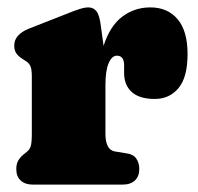

<svg xmlns="http://www.w3.org/2000/svg" viewBox="-20 -499 534 519"><path d="M252.5 -429.5 260 -375Q277 -428.5 310.2 -453.8Q343.5 -479 386.5 -479Q433 -479 460 -447.2Q487 -415.5 487 -353Q487 -290 462.5 -260.8Q438 -231.5 398.5 -231.5Q357 -231.5 336.2 -250.2Q315.5 -269 315.5 -301.5V-322.5Q315.5 -348.5 296 -348.5Q282.5 -348.5 273.8 -328.5Q265 -308.5 265 -268.5V-138Q265 -93.5 291 -89.5L322 -84.5Q340.5 -82 348.5 -70.2Q356.5 -58.5 356.5 -42Q356.5 -22.5 344.8 -11.2Q333 0 311.5 0H68.5Q48 0 36 -11Q24 -22 24 -42Q24 -56.5 30 -66.2Q36 -76 47.5 -84.5L53.5 -89.5Q60 -94.5 63 -103.8Q66 -113 66 -138V-292.5Q66 -313.5 61.5 -321.8Q57 -330 48 -335L42 -339Q30.5 -346 24.5 -354.2Q18.5 -362.5 18.5 -376Q18.5 -405.5 58 -421.5L158.5 -461Q179.5 -469.5 194 -474.2Q208.5 -479 219 -479Q232.5 -479 240.8 -468.5Q249 -458 252.5 -429.5Z"/></svg>

Font: Fraunces 72pt S100 Black
Style: Regular
Weight: 900
Version: Version 1.000; ttfautohint (v1.8.3)